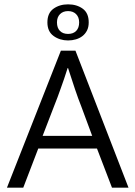

<svg xmlns="http://www.w3.org/2000/svg" viewBox="-20 -863 623 883"><path d="M198 -760Q198 -803 226 -823Q254 -843 293 -843Q333 -843 360.5 -823Q388 -803 388 -760Q388 -738 380 -722.5Q372 -707 359 -697Q346 -687 329 -682Q312 -677 293 -677Q255 -677 226.5 -697.5Q198 -718 198 -760ZM242 -760Q242 -735 255.5 -721Q269 -707 293 -707Q317 -707 330.5 -721Q344 -735 344 -760Q344 -784 330 -798Q316 -812 293 -812Q270 -812 256 -798Q242 -784 242 -760ZM176 -238H404L354 -373Q340 -408 325 -452.5Q310 -497 293 -550H291Q283 -524 275 -501Q267 -478 259.5 -457Q252 -436 244.5 -415.5Q237 -395 228 -373ZM260 -630H327L571 0H495L426 -180H156L87 0H12Z"/></svg>

Font: Mukta Malar Light
Style: Regular
Weight: 300
Designer: Aadarsh Rajan, Girish Dalvi, Yashodeep Gholap
Foundry: Ek Type
Version: Version 2.538;PS 1.000;hotconv 16.6.51;makeotf.lib2.5.65220;